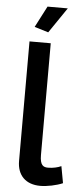

<svg xmlns="http://www.w3.org/2000/svg" viewBox="-61 -950 426 991"><g transform="rotate(5 151.5 -454.5)"><path d="M159 -785 249 -917H144L87 -807ZM67 -730V-111C67 -36 112 8 187 8C222 8 271 -2 303 -16L287 -103C270 -95 245 -89 219 -89C195 -89 177 -97 177 -151V-730Z"/></g></svg>

Font: FIGSv2-sans-serif SemiBold
Style: Regular
Weight: 600
Designer: Matt McInerney, Pablo Impallari, Rodrigo Fuenzalida,Mirko Velimirovic
Foundry: Matt McInerney, Pablo Impallari, Rodrigo Fuenzalida
Version: Version 4.021;hotconv 1.0.109;makeotfexe 2.5.65596